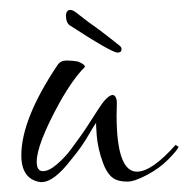

<svg xmlns="http://www.w3.org/2000/svg" viewBox="-20 -363 380 387"><path d="M256 -17Q286 -17 334 -71L340 -67Q338 -61 320 -42.5Q302 -24 276.5 -10.5Q251 3 237.5 3Q224 3 216 0Q198 -6 187.5 -35Q177 -64 175 -89.5Q173 -115 174 -116Q166 -104 159.5 -92.5Q153 -81 144 -68Q135 -55 124 -42Q89 4 64 4Q62 4 61 4Q23 -2 23 -50Q23 -123 96 -232Q102 -241 114 -241Q126 -241 137 -239Q152 -233 151 -228Q127 -204 100 -156Q54 -72 54 -37Q54 -18 66.5 -18Q79 -18 95.5 -32.5Q112 -47 123 -62Q134 -77 143 -89.5Q152 -102 165 -122.5Q178 -143 185 -153Q192 -163 199.5 -168.5Q207 -174 211.5 -169.5Q216 -165 215.5 -152.5Q215 -140 215 -131Q215 -17 256 -17ZM119 -313Q113 -319 113 -331Q113 -343 122 -343Q127 -343 135 -336.5Q143 -330 159 -318Q185 -300 221 -271Q225 -268 225 -264Q225 -257 217 -257Q205 -257 119 -313Z"/></svg>

Font: Lovers Quarrel
Style: Regular
Weight: 400
Designer: Robert E. Leuschke
Foundry: Robert E. Leuschke
Version: Version 1.001